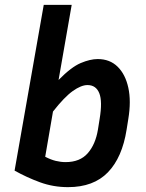

<svg xmlns="http://www.w3.org/2000/svg" viewBox="-20 -760 600 790"><path d="M501 -227Q483 -112 424 -51Q365 10 260 10Q199 10 144.5 -10Q90 -30 40 -58L160 -740H275L221 -431Q273 -484 312 -500.5Q351 -517 382 -517Q432 -517 464 -485.5Q496 -454 508 -399Q520 -344 508 -271ZM340 -410Q314 -410 279.5 -385.5Q245 -361 198 -301L166 -115Q189 -103 209.5 -98Q230 -93 250 -93Q309 -93 341 -129.5Q373 -166 383 -227L390 -271Q402 -343 388.5 -376.5Q375 -410 340 -410Z"/></svg>

Font: Inria Sans
Style: Bold Italic
Weight: 700
Italic angle: -10°
Designer: Black Foundry Team
Foundry: Black Foundry
Version: Version 1.2; ttfautohint (v1.8.3)